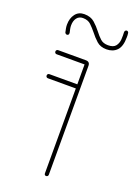

<svg xmlns="http://www.w3.org/2000/svg" viewBox="-133 -734 557 789"><g transform="rotate(20 145.5 -339.5)"><path d="M44 -485Q40 -485 37.5 -487.5Q35 -490 35 -494Q35 -498 37.5 -500.5Q40 -503 44 -503H165Q183 -503 183 -485V-9Q183 -5 180.5 -2.5Q178 0 174 0Q170 0 168 -2.5Q166 -5 166 -9V-485ZM44 -380Q40 -380 37.5 -382.5Q35 -385 35 -389Q35 -393 37.5 -395.5Q40 -398 44 -398H174Q178 -398 180.5 -395.5Q183 -393 183 -389Q183 -385 180.5 -382.5Q178 -380 174 -380ZM273 -665Q273 -669 275.5 -672Q278 -675 282 -675Q285 -675 287.5 -672.5Q290 -670 290 -667Q291 -662 291 -657.5Q291 -653 291 -649Q291 -609 274 -591.5Q257 -574 229 -574Q202 -574 185.5 -589Q169 -604 156 -621Q143 -637 130 -649.5Q117 -662 95 -662Q78 -662 68.5 -649.5Q59 -637 59 -617Q59 -610 60.5 -602Q62 -594 64 -586Q64 -586 64 -585Q64 -584 64 -584Q64 -579 61.5 -577Q59 -575 56 -575Q52 -575 50 -577Q48 -579 47 -581Q45 -590 43.5 -598Q42 -606 42 -614Q42 -642 56 -660.5Q70 -679 95 -679Q123 -679 140 -664Q157 -649 170 -632Q183 -615 195.5 -603.5Q208 -592 229 -592Q253 -592 262.5 -604.5Q272 -617 273 -634Q274 -651 273 -665Z"/></g></svg>

Font: Libertine-Super Thin
Style: Regular
Weight: 100
Designer: Bastien Sozeau
Foundry: NBR — Bastien Sozeau
Version: Version 2.003;gftools[0.9.33]